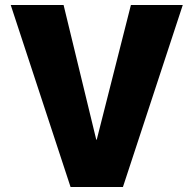

<svg xmlns="http://www.w3.org/2000/svg" viewBox="-20 -750 776 770"><path d="M368 -190 505 -730H713L473 0H263L23 -730H235L366 -190Z"/></svg>

Font: M PLUS 1p Black
Style: Regular
Weight: 900
Version: Version 1.061